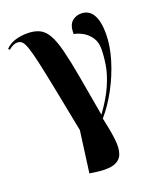

<svg xmlns="http://www.w3.org/2000/svg" viewBox="-147 -635 801 948"><g transform="rotate(-20 253.5 -161.5)"><path d="M180 215 161 212 190 -5Q163 -144 144.5 -237Q126 -330 113.5 -386Q101 -442 91 -470.5Q81 -499 71 -508Q61 -517 47 -517Q37 -517 26 -512.5Q15 -508 1 -496L-6 -503Q18 -527 48.5 -535Q79 -543 107 -543Q146 -543 172 -530.5Q198 -518 216 -486.5Q234 -455 248.5 -398Q263 -341 278.5 -253.5Q294 -166 316 -40Q364 -106 388 -161Q412 -216 419.5 -262Q427 -308 427 -346Q427 -382 410 -406.5Q393 -431 368.5 -444.5Q344 -458 323 -461Q323 -508 343.5 -526Q364 -544 391 -544Q433 -544 453.5 -509Q474 -474 474 -409Q474 -346 452.5 -274.5Q431 -203 395 -136Q359 -69 316 -20Q331 47 337 96Q343 145 331.5 175Q320 205 284.5 215.5Q249 226 180 215Z"/></g></svg>

Font: Noto Serif Display SemiCondensed
Style: Bold
Weight: 700
Width: 4
Designer: Monotype Design Team
Foundry: Monotype Imaging Inc.
Version: Version 2.009